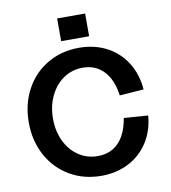

<svg xmlns="http://www.w3.org/2000/svg" viewBox="-97 -983 960 1081"><g transform="rotate(-10 383.0 -442.0)"><path d="M44 -350Q44 -455 89 -538.5Q134 -622 214 -669Q294 -716 395 -716Q483 -716 552.5 -679.5Q622 -643 664 -576.5Q706 -510 713 -422L575 -412Q563 -503 516 -552.5Q469 -602 396 -602Q335 -602 286.5 -569Q238 -536 210 -478Q182 -420 182 -348Q182 -276 209.5 -219Q237 -162 285.5 -129.5Q334 -97 395 -97Q444 -97 481 -118.5Q518 -140 542 -182Q566 -224 575 -283L713 -273Q706 -187 664 -121.5Q622 -56 552.5 -20Q483 16 396 16Q295 16 215 -31Q135 -78 89.5 -161.5Q44 -245 44 -350ZM303 -900H463V-770H303Z"/></g></svg>

Font: Uncut Sans Variable
Style: Regular
Weight: 400
Designer: Kasper Nordkvist
Foundry: UNCUT.wtf
Version: Version 1.304;Glyphs 3.2 (3246)